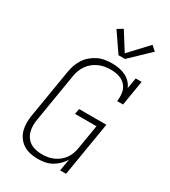

<svg xmlns="http://www.w3.org/2000/svg" viewBox="-232 -1082 1063 1202"><g transform="rotate(30 300.0 -481.0)"><path d="M239 8Q211 8 184 2Q157 -4 135 -18Q113 -32 97.5 -53.5Q82 -75 75 -100.5Q68 -126 68 -154.5Q68 -183 73 -211L130 -556Q134 -581 142.5 -606Q151 -631 165.5 -653.5Q180 -676 201 -694Q222 -712 246 -723.5Q270 -735 296 -739Q322 -743 347 -743Q372 -743 397 -738.5Q422 -734 443.5 -723.5Q465 -713 481.5 -696Q498 -679 507 -657L520 -735H563L533 -554H490Q495 -584 490.5 -614Q486 -644 467 -665.5Q448 -687 419.5 -696Q391 -705 361 -705Q339 -705 317 -701.5Q295 -698 274.5 -689Q254 -680 235.5 -665.5Q217 -651 204 -632Q191 -613 183 -592Q175 -571 172 -549L115 -204Q111 -182 111 -159.5Q111 -137 116.5 -116.5Q122 -96 134.5 -78.5Q147 -61 165 -50Q183 -39 205 -34.5Q227 -30 249 -30Q249 -30 249 -30Q249 -30 249 -30Q270 -30 290.5 -33.5Q311 -37 331 -46Q351 -55 368.5 -69Q386 -83 398.5 -101Q411 -119 418 -139Q425 -159 428 -179L457 -353H302L309 -392H506L441 0H398L413 -87Q400 -64 380.5 -45Q361 -26 338 -13.5Q315 -1 289.5 3.5Q264 8 239 8ZM354 -807 261 -943 300 -967 382 -837 506 -970 540 -940 401 -807Z"/></g></svg>

Font: Iosevka Slab XLtExObl
Style: Regular
Weight: 200
Width: 7
Italic angle: -9°
Monospace: yes
Designer: Belleve Invis
Foundry: Belleve Invis
Version: Version 11.1.1; ttfautohint (v1.8.3)